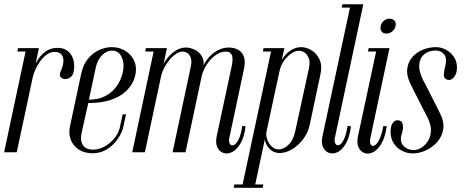

<svg xmlns="http://www.w3.org/2000/svg" viewBox="-43 -724 2220 913"><path d="M61.6 -145.2 110 -375.1Q115.8 -401.9 130.9 -429.8Q146.1 -457.8 170.9 -477.1Q195.8 -496.4 230.4 -496.4Q262.6 -496.4 281.6 -479.4Q300.5 -462.4 306.8 -436.2Q313 -410 307 -381.9Q304.4 -368.2 295.4 -359.8Q286.4 -351.4 275.5 -348.9Q264.6 -346.4 256.2 -349.8Q245.2 -355 242.7 -362.8Q240.1 -370.5 242.8 -378.9Q245.4 -387.4 249.5 -393.6Q260 -421.5 258.4 -440.4Q256.9 -459.2 244.9 -468.9Q232.9 -478.6 211.2 -477.1Q193.1 -475.6 177.1 -463.1Q161 -450.5 147.6 -432.1Q134.2 -413.6 125.4 -393.1Q116.5 -372.5 112.5 -356L65.4 -134.6ZM-23.4 0 82 -495H142L36.6 0ZM39.6 -479 43 -495H92L98.6 -479Z M289.5 -122 343.4 -374.8Q352.5 -416.8 375.1 -444.4Q397.8 -472.1 427.8 -485.9Q457.9 -499.8 488 -499.8Q523 -499.8 549.9 -484Q576.8 -468.2 591 -443.1Q605.2 -417.9 603.4 -388.6Q602.2 -362.4 589.7 -335.6Q577.1 -308.8 550.6 -285.6Q524.1 -262.4 481.3 -248.2Q438.5 -234 376.8 -234L345 -91.6Q337.1 -56.1 351.1 -34.3Q365 -12.5 399.6 -12.5Q428.1 -12.5 455.1 -27.8Q482 -43 501.6 -67.4Q521.2 -91.8 527 -119.1L540.4 -180.4H556.4L543.4 -120.6Q537.6 -94.2 517.9 -64.7Q498.1 -35.1 467.2 -15.2Q436.4 4.8 397.1 4.8Q358.6 4.8 331.8 -12.7Q305 -30.1 293.7 -59.2Q282.4 -88.4 289.5 -122ZM379.8 -250Q422.9 -250 454.2 -265.6Q485.5 -281.1 505.2 -305.7Q524.9 -330.2 534.6 -358.2Q544.4 -386.1 544.4 -410.5Q544.4 -441 530.2 -462.2Q516.1 -483.4 489 -483.4Q464.8 -483.4 442.9 -462.2Q421 -441 412.4 -403Z M639.6 0 721.2 -382.9Q727 -410.9 744.9 -437.1Q762.9 -463.2 788.3 -480.6Q813.8 -498 841.5 -498Q859.5 -498 881.9 -488.2Q904.4 -478.5 917.6 -455Q930.8 -431.5 922.1 -390.1L839.1 0H777.6L864.1 -406Q869.9 -432.8 864.4 -448.7Q858.9 -464.6 848.1 -471.6Q837.2 -478.6 826.2 -478.6Q810.5 -478.6 794.1 -467.8Q777.6 -456.9 763 -439.2Q748.4 -421.6 737.9 -401.7Q727.5 -381.8 723.5 -364L645.9 0ZM585.9 0 690.9 -495H750.9L645.9 0ZM647.6 -479 650.6 -495H690.9L687.9 -479ZM832.9 0 913.6 -379.6Q920.4 -411 939.7 -438.1Q959 -465.1 986.6 -481.6Q1014.2 -498 1046.1 -498Q1067.5 -498 1086.9 -488.6Q1106.4 -479.1 1115.8 -456.9Q1125.2 -434.6 1117.2 -396.4L1047.2 -66.6Q1044 -50.2 1050 -40.3Q1056 -30.4 1067.2 -33.5Q1078.5 -36.6 1090.2 -58Q1102 -79.4 1109.2 -125.6L1124.9 -122.9Q1118.1 -70.1 1099.9 -40.5Q1081.6 -10.9 1059.9 -0.6Q1038.1 9.8 1019.1 3.2Q1000 -3.4 990.5 -23.6Q981 -43.9 987.1 -74.6L1057.8 -404.8Q1066.9 -445.9 1059.6 -462.2Q1052.2 -478.6 1030.8 -478.6Q1010 -478.6 991.1 -467.4Q972.1 -456.2 956.6 -438.6Q941 -421 930.2 -400.1Q919.5 -379.2 915.5 -359.6L839.1 0Z M1249.2 -495H1309.2L1167.2 169.1H1107.2ZM1071.2 153.1H1120.2L1117.2 169.1H1068.2ZM1210.2 -495H1259.2L1256.2 -479H1207.2ZM1283.2 -403Q1289.8 -429.9 1305.5 -451.8Q1321.2 -473.8 1343.4 -486.8Q1365.6 -499.8 1388.6 -499.8Q1413.6 -499.8 1438.1 -485.1Q1462.6 -470.5 1476.3 -441.5Q1490 -412.5 1480.5 -369.5L1430.1 -132Q1422.1 -93.2 1398.8 -62.4Q1375.5 -31.6 1345.5 -14Q1315.5 3.6 1287.5 3.6Q1262.6 3.6 1245 -10.6Q1227.4 -24.9 1219.9 -47Q1212.4 -69.1 1217.5 -92.4ZM1224.8 -103.1Q1220.4 -83.1 1227.2 -62.2Q1234.1 -41.4 1248.9 -27.4Q1263.8 -13.5 1282.8 -13.5Q1305.4 -13.5 1328.8 -35.5Q1352.1 -57.5 1361.1 -100.8L1426.1 -399.6Q1432.2 -426.5 1425.9 -445Q1419.5 -463.5 1406.8 -473.1Q1394.1 -482.6 1378.6 -482.6Q1359.6 -482.6 1340.4 -468.7Q1321.1 -454.8 1306.6 -433.5Q1292.1 -412.2 1287.4 -390.9ZM1160.2 153.1H1209.2L1206.2 169.1H1157.2Z M1490.2 -74.6 1624.6 -703.8H1684.6L1549.1 -67.2Q1545.9 -50.9 1551.9 -40.8Q1557.9 -30.8 1568.8 -33.9Q1579.8 -37 1591 -58.4Q1602.2 -79.8 1610.1 -125.6L1626.1 -123.2Q1619.1 -70.5 1601.4 -40.7Q1583.6 -10.9 1562.2 -0.6Q1540.9 9.8 1522 3.2Q1503.1 -3.4 1493.3 -23.6Q1483.5 -43.9 1490.2 -74.6ZM1581.6 -687.8 1585.6 -703.8H1634.6L1630.6 -687.8Z M1749 -495H1809L1718.1 -67.2Q1713.9 -48 1719.6 -37.6Q1725.2 -27.2 1736.2 -31.3Q1747.1 -35.4 1759.3 -57.6Q1771.5 -79.8 1780 -125L1796 -123.2Q1788.4 -69.9 1770 -39.8Q1751.6 -9.6 1730.1 0.4Q1708.5 10.4 1689.8 3.6Q1671.1 -3.1 1661.9 -23.5Q1652.8 -43.9 1658.9 -74.6ZM1706.6 -479 1710 -495H1759L1755.6 -479ZM1767.1 -600.2Q1770.6 -615.5 1782.4 -625.3Q1794.2 -635.1 1809.5 -635.1Q1825.4 -635.1 1833.4 -625.3Q1841.4 -615.5 1837.9 -600.2Q1835 -585 1822.4 -574.7Q1809.8 -564.4 1793.9 -564.4Q1778.6 -564.4 1771.4 -574.7Q1764.2 -585 1767.1 -600.2Z M2079.4 -347Q2066.2 -353.1 2067.6 -371.1Q2068.9 -389.1 2074.1 -408.5Q2083.9 -446.1 2069.2 -464.9Q2054.5 -483.8 2028.8 -483.8Q2008.8 -483.8 1990.7 -476Q1972.6 -468.2 1961.5 -451.5Q1950.4 -434.8 1950.4 -408.2Q1950.4 -394.9 1954.8 -379.1Q1959.2 -363.4 1969.6 -341.8Q1976.9 -329.5 1988 -307.1Q1999.1 -284.8 2011.8 -260Q2024.4 -235.2 2034.7 -214.8Q2045 -194.2 2049.6 -184.8Q2070.2 -143.8 2064.5 -109.1Q2058.8 -74.5 2036.1 -48.8Q2013.4 -23.1 1981.9 -8.8Q1950.5 5.5 1919.4 5.5Q1892.9 5.5 1868.9 -6.7Q1844.9 -18.9 1829.6 -42Q1814.2 -65.1 1814.2 -97.8Q1814.2 -116.4 1819.2 -128.9Q1824.1 -141.5 1832.9 -147.6Q1841.8 -153.6 1853.1 -151.5Q1867.8 -149.6 1871.2 -135.9Q1874.8 -122.2 1872.3 -106.9Q1869.9 -91.6 1865.8 -81.8Q1857.5 -47.9 1876.6 -29.2Q1895.8 -10.5 1923.9 -10.5Q1942 -10.5 1960.3 -21.5Q1978.6 -32.5 1991.6 -52.8Q2004.6 -73 2006.1 -100.8Q2007.5 -128.5 1991.5 -162Q1987 -170.9 1975.7 -192.8Q1964.4 -214.6 1951.1 -240.9Q1937.8 -267.2 1925.9 -290.4Q1914.1 -313.6 1908.6 -325.1Q1889 -366.2 1893.8 -398.8Q1898.5 -431.4 1919.1 -454.1Q1939.8 -476.8 1969.3 -488.2Q1998.9 -499.8 2029.5 -499.8Q2054.9 -499.8 2078.2 -487.2Q2101.6 -474.8 2116.6 -451.5Q2131.6 -428.2 2129.8 -396.4Q2128.6 -378 2121.1 -364.7Q2113.6 -351.4 2102.8 -346.2Q2091.9 -341.1 2079.4 -347Z"/></svg>

Font: Emberly Black
Style: Italic
Weight: 900
Italic angle: -12°
Designer: Rajesh Rajput
Foundry: Rajesh Rajput
Version: Version 1.000